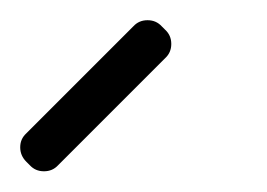

<svg xmlns="http://www.w3.org/2000/svg" viewBox="-20 -70 264 190"><path d="M112 -44 6 62C2 65.7 0 70.2 0 75.8C0 81.2 2 86 6 90L9.5 93.5C13.2 97.5 17.8 99.5 23.5 99.5C29.2 99.5 33.8 97.5 37.5 93.5L143.5 -12.5C147.5 -16.2 149.5 -20.8 149.5 -26.5C149.5 -32.2 147.5 -36.8 143.5 -40.5L140 -44C136.3 -48 131.7 -50 126 -50C120.3 -50 115.7 -48 112 -44Z"/></svg>

Font: lerotica
Style: Regular
Weight: 400
Designer: defharo
Foundry: deFharo
Version: Version 1.001 2011